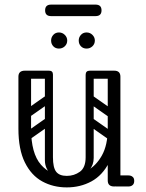

<svg xmlns="http://www.w3.org/2000/svg" viewBox="-20 -810 633 834"><path d="M270 4Q211 4 163.5 -22Q116 -48 88 -104.5Q60 -161 60 -251H115Q115 -144 157.5 -95Q200 -46 270 -46Q316 -46 356.5 -67.5Q397 -89 422.5 -134.5Q448 -180 448 -251H483Q483 -161 454 -104.5Q425 -48 377 -22Q329 4 270 4ZM88 -225Q60 -225 60 -251V-477Q60 -503 88 -503Q115 -503 115 -477V-251Q115 -225 88 -225ZM476 0Q448 0 448 -26V-477Q448 -503 476 -503Q503 -503 503 -477V-26Q503 0 476 0ZM453 -24Q453 -29 456 -34Q459 -39 463 -43Q465 -45 470.5 -46.5Q476 -48 487 -48H538Q550 -48 557 -41Q563 -36 563 -24Q563 -13 557 -7Q550 0 538 0H487Q466 0 462 -7Q455 -11 453 -24ZM193 -503Q210 -503 210 -486V-124Q210 -107 193 -107Q175 -107 175 -123V-485Q175 -503 193 -503ZM270 -46Q302 -46 327 -64Q352 -82 352 -127V-222H387V-124Q387 -94 369 -72.5Q351 -51 321.5 -39Q292 -27 259 -27ZM270 -46 280 -27Q231 -27 203 -52Q175 -77 175 -114V-222H210V-127Q210 -82 224 -64Q238 -46 270 -46ZM492 -486Q492 -468 474 -468H371Q353 -468 353 -486Q353 -503 372 -503H475Q492 -503 492 -486ZM208 -486Q208 -468 190 -468H87Q69 -468 69 -486Q69 -503 88 -503H191Q208 -503 208 -486ZM477 -305Q467 -292 454 -301L360 -367Q346 -376 357 -392Q367 -405 380 -396L474 -330Q479 -326 480.5 -319.5Q482 -313 477 -305ZM477 -207Q467 -194 454 -203L360 -269Q346 -278 357 -294Q367 -307 380 -298L474 -232Q479 -228 480.5 -221.5Q482 -215 477 -207ZM370 -503Q387 -503 387 -486V-154Q387 -137 370 -137Q352 -137 352 -153V-485Q352 -503 370 -503ZM466 -503Q483 -503 483 -486V-154Q483 -137 466 -137Q448 -137 448 -153V-485Q448 -503 466 -503ZM117 -308Q102 -297 93 -311Q89 -316 88.5 -323Q88 -330 96 -336L173 -390Q188 -400 198 -386Q202 -380 201.5 -373.5Q201 -367 194 -362ZM117 -210Q102 -199 93 -213Q89 -218 88.5 -225Q88 -232 96 -238L173 -292Q188 -302 198 -288Q202 -282 201.5 -275.5Q201 -269 194 -264ZM356 -599Q341 -599 331.5 -609Q322 -619 322 -634Q322 -648 331.5 -658.5Q341 -669 356 -669Q371 -669 381.5 -658.5Q392 -648 392 -634Q392 -619 381.5 -609Q371 -599 356 -599ZM236 -599Q221 -599 211.5 -609Q202 -619 202 -634Q202 -648 211.5 -658.5Q221 -669 236 -669Q251 -669 261.5 -658.5Q272 -648 272 -634Q272 -619 261.5 -609Q251 -599 236 -599ZM202 -740Q176 -740 176 -765Q176 -790 202 -790H395Q421 -790 421 -765Q421 -740 395 -740Z"/></svg>

Font: Agu Display Uzo
Style: Regular
Weight: 400
Designer: Oluwaseun Badejo
Version: Version 1.103